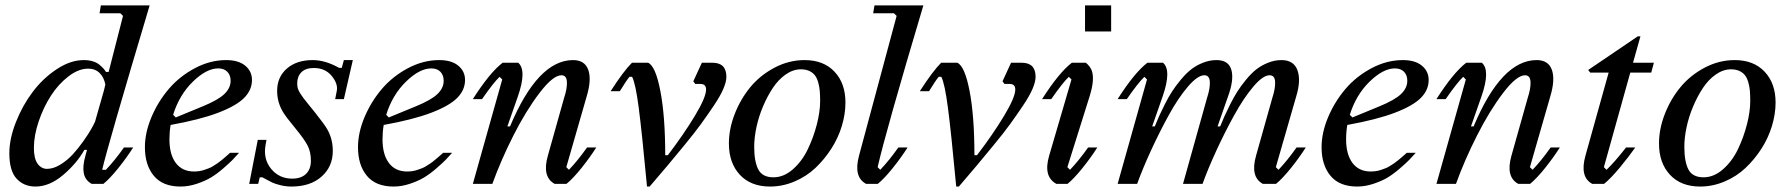

<svg xmlns="http://www.w3.org/2000/svg" viewBox="-20 -681 6619 711"><path d="M319.8 0Q295.4 -13.2 290.3 -39.6Q285.2 -65.9 296.4 -104.5L302.2 -126H292.5Q263.7 -75.2 213.4 -32.7Q163.1 9.8 111.3 9.8Q68.4 9.8 41.5 -19.3Q14.6 -48.3 14.6 -113.3Q14.6 -167.5 39.1 -229.2Q63.5 -291 101.6 -341.3Q139.6 -391.6 190.4 -425Q241.2 -458.5 290 -458.5Q308.6 -458.5 323.2 -454.1Q337.9 -449.7 347.7 -441.7Q357.4 -433.6 362.3 -428.2Q367.2 -422.9 372.6 -414.6H382.3L435.5 -622.1L425.8 -631.8H348.6L353.5 -661.1H534.2Q377.4 -136.2 358.4 -52.2H372.1Q404.8 -86.4 439 -134.8H473.1Q449.2 -97.2 418.2 -58.6Q387.2 -20 362.8 0ZM105.5 -132.8Q105.5 -94.2 119.1 -75Q132.8 -55.7 154.3 -55.7Q178.2 -55.7 204.1 -71.8Q230 -87.9 250 -109.9Q270 -131.8 288.8 -158.4Q307.6 -185.1 317.4 -202.4Q327.1 -219.7 332 -230.5L348.1 -287.1L364.3 -343.8L370.1 -367.7Q365.2 -394.5 348.9 -410.6Q332.5 -426.8 306.6 -426.8Q271 -426.8 233.9 -398.4Q196.8 -370.1 168.9 -327.1Q141.1 -284.2 123.3 -231.7Q105.5 -179.2 105.5 -132.8Z M817.4 -458.5Q863.3 -458.5 888.2 -437.7Q913.1 -417 913.1 -384.8Q913.1 -347.7 884 -318.4Q855 -289.1 787.6 -263.4Q720.2 -237.8 611.8 -218.3Q607.4 -192.4 607.4 -165Q607.4 -108.9 631.1 -77.4Q654.8 -45.9 698.7 -45.9Q708.5 -45.9 718.3 -47.4Q728 -48.8 737.5 -52.2Q747.1 -55.7 754.4 -58.3Q761.7 -61 771 -67.1Q780.3 -73.2 785.4 -76.4Q790.5 -79.6 799.6 -87.2Q808.6 -94.7 811.3 -96.9Q814 -99.1 822.8 -106.9Q831.5 -114.7 832 -115.2H865.2Q851.6 -99.6 840.8 -88.6Q830.1 -77.6 806.4 -57.1Q782.7 -36.6 761.2 -23.7Q739.7 -10.7 709 -0.5Q678.2 9.8 648.4 9.8Q582.5 9.8 549.6 -30Q516.6 -69.8 516.6 -135.7Q516.6 -189.9 541 -247.6Q565.4 -305.2 605.2 -351.8Q645 -398.4 701.7 -428.5Q758.3 -458.5 817.4 -458.5ZM788.1 -427.7Q744.6 -427.7 694.3 -378.7Q644 -329.6 621.1 -255.9L630.9 -246.1L730.5 -287.1Q787.6 -310.5 810.8 -332.8Q834 -355 834 -381.8Q834 -402.8 821.8 -415.3Q809.6 -427.7 788.1 -427.7Z M1253.4 -314H1221.2L1227.1 -344.2Q1232.4 -370.6 1208.3 -399.9Q1184.1 -429.2 1142.1 -429.2Q1111.8 -429.2 1096.2 -413.6Q1080.6 -397.9 1080.6 -372.1Q1080.6 -362.3 1082.8 -354Q1085 -345.7 1092 -334.7Q1099.1 -323.7 1104.5 -316.7Q1109.9 -309.6 1123.8 -292.5Q1137.7 -275.4 1146 -265.1Q1182.1 -219.7 1191.4 -203.1Q1212.4 -167 1212.4 -122.1Q1212.4 -64 1170.9 -27.1Q1129.4 9.8 1059.1 9.8Q1038.6 9.8 1018.8 4.9Q999 0 988.5 -4.9Q978 -9.8 965.1 -17.1Q952.1 -24.4 951.7 -24.4H941.9L936 0H902.8L934.6 -163.1H966.8L963.4 -144Q954.1 -92.3 983.9 -55.9Q1013.7 -19.5 1062 -19.5Q1095.2 -19.5 1113.3 -37.1Q1131.3 -54.7 1131.3 -85.9Q1131.3 -119.1 1118.4 -143.3Q1105.5 -167.5 1072.8 -207Q1037.1 -250 1026.9 -268.1Q1006.3 -303.2 1006.3 -344.7Q1006.3 -395.5 1042.2 -427Q1078.1 -458.5 1138.2 -458.5Q1184.1 -458.5 1235.8 -429.7H1245.6L1253.4 -458.5H1286.6Z M1606.4 -458.5Q1652.3 -458.5 1677.2 -437.7Q1702.1 -417 1702.1 -384.8Q1702.1 -347.7 1673.1 -318.4Q1644 -289.1 1576.7 -263.4Q1509.3 -237.8 1400.9 -218.3Q1396.5 -192.4 1396.5 -165Q1396.5 -108.9 1420.2 -77.4Q1443.8 -45.9 1487.8 -45.9Q1497.6 -45.9 1507.3 -47.4Q1517.1 -48.8 1526.6 -52.2Q1536.1 -55.7 1543.5 -58.3Q1550.8 -61 1560.1 -67.1Q1569.3 -73.2 1574.5 -76.4Q1579.6 -79.6 1588.6 -87.2Q1597.7 -94.7 1600.3 -96.9Q1603 -99.1 1611.8 -106.9Q1620.6 -114.7 1621.1 -115.2H1654.3Q1640.6 -99.6 1629.9 -88.6Q1619.1 -77.6 1595.5 -57.1Q1571.8 -36.6 1550.3 -23.7Q1528.8 -10.7 1498 -0.5Q1467.3 9.8 1437.5 9.8Q1371.6 9.8 1338.6 -30Q1305.7 -69.8 1305.7 -135.7Q1305.7 -189.9 1330.1 -247.6Q1354.5 -305.2 1394.3 -351.8Q1434.1 -398.4 1490.7 -428.5Q1547.4 -458.5 1606.4 -458.5ZM1577.1 -427.7Q1533.7 -427.7 1483.4 -378.7Q1433.1 -329.6 1410.2 -255.9L1419.9 -246.1L1519.5 -287.1Q1576.7 -310.5 1599.9 -332.8Q1623 -355 1623 -381.8Q1623 -402.8 1610.8 -415.3Q1598.6 -427.7 1577.1 -427.7Z M2034.2 0Q1986.3 -25.9 2008.8 -104.5L2068.8 -317.9Q2080.6 -353.5 2079.3 -377.9Q2078.1 -402.3 2059.1 -402.3Q2027.8 -402.3 1977.8 -336.7Q1927.7 -271 1881.3 -179.4Q1835 -87.9 1803.2 0H1731L1839.8 -386.7L1830.1 -396.5Q1808.1 -376 1765.1 -314H1731Q1793.9 -412.6 1841.3 -448.7H1898.9Q1931.6 -420.9 1897.5 -323.2L1858.9 -212.9H1868.7Q1971.7 -458.5 2102.1 -458.5Q2145.5 -458.5 2158.4 -422.4Q2171.4 -386.2 2152.3 -323.2L2077.1 -62L2086.9 -52.2Q2119.6 -86.4 2153.8 -134.8H2188Q2164.1 -97.2 2133.1 -58.6Q2102.1 -20 2077.6 0Z M2618.2 -448.7Q2669.9 -448.7 2669.9 -396.5Q2669.9 -378.4 2658.7 -352.1Q2647.5 -325.7 2623.3 -289.8Q2599.1 -253.9 2576.2 -222.2Q2553.2 -190.4 2514.4 -143.3Q2475.6 -96.2 2451.7 -67.6Q2427.7 -39.1 2385.7 9.8H2376Q2356.9 -193.4 2345.2 -282.7Q2333.5 -372.1 2320.8 -396.5H2311Q2299.8 -383.3 2275.4 -343.3H2241.2Q2289.6 -418.5 2320.3 -448.7H2379.9Q2407.7 -436.5 2425.5 -343.5Q2443.4 -250.5 2443.4 -106.4H2453.1Q2511.7 -183.1 2553.2 -252Q2594.7 -320.8 2594.7 -349.6Q2594.7 -370.1 2574.2 -370.1H2554.7L2547.4 -379.9L2579.1 -448.7Z M2679.2 -149.4Q2679.2 -203.6 2700.7 -258.8Q2722.2 -314 2758.5 -358.2Q2794.9 -402.3 2848.1 -430.4Q2901.4 -458.5 2959.5 -458.5Q3029.8 -458.5 3070.3 -415.5Q3110.8 -372.6 3110.8 -301.3Q3110.8 -258.8 3097.4 -214.4Q3084 -169.9 3058.3 -130.1Q3032.7 -90.3 2999.3 -58.8Q2965.8 -27.3 2921.9 -8.8Q2877.9 9.8 2831.5 9.8Q2760.3 9.8 2719.7 -33.9Q2679.2 -77.6 2679.2 -149.4ZM2945.8 -424.3Q2917 -424.3 2889.6 -405.3Q2862.3 -386.2 2841.8 -355.2Q2821.3 -324.2 2805.4 -286.6Q2789.6 -249 2781.2 -210Q2772.9 -170.9 2772.9 -137.7Q2772.9 -82.5 2788.1 -53.5Q2803.2 -24.4 2844.2 -24.4Q2882.3 -24.4 2916.3 -54.2Q2950.2 -84 2971.4 -128.4Q2992.7 -172.9 3004.9 -220.5Q3017.1 -268.1 3017.1 -306.6Q3017.1 -328.6 3015.6 -345.2Q3014.2 -361.8 3009.5 -377.4Q3004.9 -393.1 2997.1 -402.8Q2989.3 -412.6 2976.3 -418.5Q2963.4 -424.3 2945.8 -424.3Z M3187.5 0Q3139.6 -25.4 3161.1 -104.5L3300.3 -622.1L3290.5 -631.8H3213.4L3218.3 -661.1H3399.4Q3260.3 -194.8 3230 -62L3239.7 -52.2Q3272.5 -86.4 3306.6 -134.8H3340.8Q3316.9 -97.2 3285.9 -58.6Q3254.9 -20 3230.5 0Z M3763.2 -448.7Q3814.9 -448.7 3814.9 -396.5Q3814.9 -378.4 3803.7 -352.1Q3792.5 -325.7 3768.3 -289.8Q3744.1 -253.9 3721.2 -222.2Q3698.2 -190.4 3659.4 -143.3Q3620.6 -96.2 3596.7 -67.6Q3572.8 -39.1 3530.8 9.8H3521Q3502 -193.4 3490.2 -282.7Q3478.5 -372.1 3465.8 -396.5H3456.1Q3444.8 -383.3 3420.4 -343.3H3386.2Q3434.6 -418.5 3465.3 -448.7H3524.9Q3552.7 -436.5 3570.6 -343.5Q3588.4 -250.5 3588.4 -106.4H3598.1Q3656.7 -183.1 3698.2 -252Q3739.7 -320.8 3739.7 -349.6Q3739.7 -370.1 3719.2 -370.1H3699.7L3692.4 -379.9L3724.1 -448.7Z M3998 -564.5V-661.1H4094.7V-564.5ZM3932.6 -62 3942.4 -52.2Q3975.1 -86.4 4009.3 -134.8H4043.5Q4019.5 -97.2 3988.5 -58.6Q3957.5 -20 3933.1 0H3892.1Q3842.3 -26.9 3865.2 -104.5L3947.8 -386.7L3938 -396.5Q3916 -376 3873 -314H3838.9Q3901.9 -412.6 3949.2 -448.7H4001Q4015.1 -437 4021.7 -422.6Q4028.3 -408.2 4027.1 -383.5Q4025.9 -358.9 4014.6 -323.2Z M4360.8 0 4449.7 -317.9Q4461.4 -353.5 4460.2 -377.9Q4459 -402.3 4439.9 -402.3Q4415 -402.3 4378.9 -360.1Q4342.8 -317.9 4307.9 -254.2Q4272.9 -190.4 4242.2 -123.5Q4211.4 -56.6 4190.9 0H4118.7L4227.5 -386.7L4217.8 -396.5Q4195.8 -376 4152.8 -314H4118.7Q4181.6 -412.6 4229 -448.7H4286.6Q4319.3 -421.4 4285.2 -323.2L4246.6 -212.9H4256.3Q4265.1 -234.9 4272.7 -251.7Q4280.3 -268.6 4293.9 -295.7Q4307.6 -322.8 4320.8 -343Q4334 -363.3 4353 -386.2Q4372.1 -409.2 4391.1 -424.1Q4410.2 -439 4434.8 -448.7Q4459.5 -458.5 4484.9 -458.5Q4529.8 -458.5 4540 -422.1Q4550.3 -385.7 4527.3 -323.2L4488.8 -212.9H4498.5Q4507.3 -234.9 4514.9 -251.7Q4522.5 -268.6 4536.1 -295.7Q4549.8 -322.8 4562.7 -343Q4575.7 -363.3 4594.5 -386.2Q4613.3 -409.2 4632.3 -424.1Q4651.4 -439 4675.8 -448.7Q4700.2 -458.5 4725.6 -458.5Q4771 -458.5 4784.7 -420.7Q4798.3 -382.8 4779.8 -323.2L4704.6 -62L4714.4 -52.2Q4747.1 -86.4 4781.2 -134.8H4815.4Q4791.5 -97.2 4760.5 -58.6Q4729.5 -20 4705.1 0H4656.7Q4608.9 -25.9 4631.3 -104.5L4691.4 -317.9Q4703.1 -353.5 4701.9 -377.9Q4700.7 -402.3 4681.6 -402.3Q4656.7 -402.3 4621.1 -360.1Q4585.4 -317.9 4550.3 -254.2Q4515.1 -190.4 4484.4 -123.5Q4453.6 -56.6 4433.1 0Z M5174.8 -458.5Q5220.7 -458.5 5245.6 -437.7Q5270.5 -417 5270.5 -384.8Q5270.5 -347.7 5241.5 -318.4Q5212.4 -289.1 5145 -263.4Q5077.6 -237.8 4969.2 -218.3Q4964.8 -192.4 4964.8 -165Q4964.8 -108.9 4988.5 -77.4Q5012.2 -45.9 5056.2 -45.9Q5065.9 -45.9 5075.7 -47.4Q5085.4 -48.8 5095 -52.2Q5104.5 -55.7 5111.8 -58.3Q5119.1 -61 5128.4 -67.1Q5137.7 -73.2 5142.8 -76.4Q5147.9 -79.6 5157 -87.2Q5166 -94.7 5168.7 -96.9Q5171.4 -99.1 5180.2 -106.9Q5189 -114.7 5189.5 -115.2H5222.7Q5209 -99.6 5198.2 -88.6Q5187.5 -77.6 5163.8 -57.1Q5140.1 -36.6 5118.7 -23.7Q5097.2 -10.7 5066.4 -0.5Q5035.6 9.8 5005.9 9.8Q4939.9 9.8 4907 -30Q4874 -69.8 4874 -135.7Q4874 -189.9 4898.4 -247.6Q4922.9 -305.2 4962.6 -351.8Q5002.4 -398.4 5059.1 -428.5Q5115.7 -458.5 5174.8 -458.5ZM5145.5 -427.7Q5102.1 -427.7 5051.8 -378.7Q5001.5 -329.6 4978.5 -255.9L4988.3 -246.1L5087.9 -287.1Q5145 -310.5 5168.2 -332.8Q5191.4 -355 5191.4 -381.8Q5191.4 -402.8 5179.2 -415.3Q5167 -427.7 5145.5 -427.7Z M5602.5 0Q5554.7 -25.9 5577.1 -104.5L5637.2 -317.9Q5648.9 -353.5 5647.7 -377.9Q5646.5 -402.3 5627.4 -402.3Q5596.2 -402.3 5546.1 -336.7Q5496.1 -271 5449.7 -179.4Q5403.3 -87.9 5371.6 0H5299.3L5408.2 -386.7L5398.4 -396.5Q5376.5 -376 5333.5 -314H5299.3Q5362.3 -412.6 5409.7 -448.7H5467.3Q5500 -420.9 5465.8 -323.2L5427.2 -212.9H5437Q5540 -458.5 5670.4 -458.5Q5713.9 -458.5 5726.8 -422.4Q5739.7 -386.2 5720.7 -323.2L5645.5 -62L5655.3 -52.2Q5688 -86.4 5722.2 -134.8H5756.3Q5732.4 -97.2 5701.4 -58.6Q5670.4 -20 5646 0Z M5919.4 -62 5929.2 -52.2Q5958 -79.6 6001.5 -134.8H6035.6Q6012.7 -102.1 5978.8 -61Q5944.8 -20 5919.9 0H5876.5Q5829.1 -25.4 5851.1 -104.5L5937 -412.1H5868.7L5861.3 -421.9L6044.9 -546.4H6054.7L6027.3 -448.7H6104.5L6094.7 -412.1H6017.1Z M6123.5 -149.4Q6123.5 -203.6 6145 -258.8Q6166.5 -314 6202.9 -358.2Q6239.3 -402.3 6292.5 -430.4Q6345.7 -458.5 6403.8 -458.5Q6474.1 -458.5 6514.6 -415.5Q6555.2 -372.6 6555.2 -301.3Q6555.2 -258.8 6541.7 -214.4Q6528.3 -169.9 6502.7 -130.1Q6477.1 -90.3 6443.6 -58.8Q6410.2 -27.3 6366.2 -8.8Q6322.3 9.8 6275.9 9.8Q6204.6 9.8 6164.1 -33.9Q6123.5 -77.6 6123.5 -149.4ZM6390.1 -424.3Q6361.3 -424.3 6334 -405.3Q6306.6 -386.2 6286.1 -355.2Q6265.6 -324.2 6249.8 -286.6Q6233.9 -249 6225.6 -210Q6217.3 -170.9 6217.3 -137.7Q6217.3 -82.5 6232.4 -53.5Q6247.6 -24.4 6288.6 -24.4Q6326.7 -24.4 6360.6 -54.2Q6394.5 -84 6415.8 -128.4Q6437 -172.9 6449.2 -220.5Q6461.4 -268.1 6461.4 -306.6Q6461.4 -328.6 6460 -345.2Q6458.5 -361.8 6453.9 -377.4Q6449.2 -393.1 6441.4 -402.8Q6433.6 -412.6 6420.7 -418.5Q6407.7 -424.3 6390.1 -424.3Z"/></svg>

Font: Happy Times at the IKOB Italic
Style: Regular
Weight: 400
Designer: Lucas Le Bihan
Foundry: Lucas Le Bihan
Version: Version 1.000;PS 1.0;hotconv 1.0.88;makeotf.lib2.5.647800